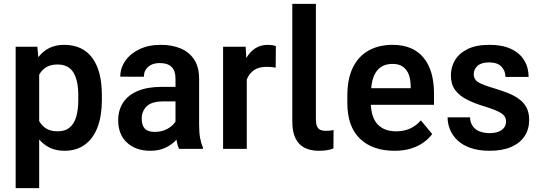

<svg xmlns="http://www.w3.org/2000/svg" viewBox="-20 -770 2801 993"><path d="M311.5 -538.1Q407.2 -538.1 457 -470.9Q506.8 -403.8 506.8 -278.3V-251Q506.8 -170.9 484.6 -112.3Q462.4 -53.7 419.2 -22Q376 9.8 313 9.8Q270.5 9.8 238.3 -5.6Q206.1 -21 182.6 -48.8V203.1H61V-528.3H173.3L178.2 -474.1Q201.7 -504.9 234.6 -521.5Q267.6 -538.1 311.5 -538.1ZM384.8 -251V-278.3Q384.8 -354 359.6 -395.3Q334.5 -436.5 276.9 -436.5Q242.7 -436.5 219.2 -422.4Q195.8 -408.2 182.6 -383.3V-144Q195.8 -119.6 219.2 -105.2Q242.7 -90.8 278.3 -90.8Q316.4 -90.8 339.8 -110.1Q363.3 -129.4 374 -165.5Q384.8 -201.7 384.8 -251Z M1009.8 -124.5Q1009.8 -84.5 1014.9 -56.4Q1020 -28.3 1029.3 -8.3V0H905.8Q897 -19.5 892.6 -47.4Q870.1 -22.5 836.2 -6.3Q802.2 9.8 757.3 9.8Q682.6 9.8 637 -32.2Q591.3 -74.2 591.3 -147.9Q591.3 -200.2 616.5 -239Q641.6 -277.8 691.9 -299.3Q742.2 -320.8 817.4 -320.8H887.7V-363.3Q887.7 -444.8 805.2 -443.8Q768.1 -443.8 746.1 -424.3Q724.1 -404.8 724.1 -373L602.1 -373.5Q602.1 -417.5 627.9 -455.1Q653.8 -492.7 700.9 -515.4Q748 -538.1 812 -538.1Q869.6 -538.1 914.1 -519.5Q958.5 -501 984.1 -462.2Q1009.8 -423.3 1009.8 -362.3ZM780.8 -87.9Q818.4 -87.9 846.7 -104Q875 -120.1 887.7 -141.6V-245.6H825.2Q765.1 -245.6 739 -220.5Q712.9 -195.3 712.9 -155.8Q712.9 -122.1 728.8 -105Q744.6 -87.9 780.8 -87.9Z M1366.2 -538.1Q1376 -538.1 1387.9 -536.4Q1399.9 -534.7 1406.7 -531.7L1405.8 -420.4Q1381.8 -424.3 1358.9 -424.3Q1318.8 -424.3 1293.7 -407.2Q1268.6 -390.1 1256.3 -358.9V0H1133.8V-528.3H1250.5L1253.9 -469.7Q1272.5 -502.4 1300.5 -520.3Q1328.6 -538.1 1366.2 -538.1Z M1613.8 -750V-152.8Q1613.8 -128.4 1620.1 -115.5Q1626.5 -102.5 1637.9 -97.9Q1649.4 -93.3 1665.5 -93.3Q1689 -93.3 1705.1 -97.7L1704.6 -2.4Q1677.2 9.8 1627.9 9.8Q1587.4 9.8 1556.6 -5.1Q1525.9 -20 1508.8 -53.5Q1491.7 -86.9 1491.7 -142.1V-750Z M2224.6 -286.1V-228H1897.9Q1901.4 -158.7 1935.1 -124.8Q1968.8 -90.8 2029.3 -90.8Q2107.9 -90.8 2156.7 -147.5L2215.3 -76.7Q2199.2 -54.2 2172.6 -34.7Q2146 -15.1 2108.2 -2.7Q2070.3 9.8 2020.5 9.8Q1906.2 9.8 1841.3 -53Q1776.4 -115.7 1776.4 -237.8V-274.9Q1776.4 -362.8 1805.2 -421.1Q1834 -479.5 1886.7 -508.8Q1939.5 -538.1 2010.3 -538.1Q2115.2 -538.1 2169.9 -472.4Q2224.6 -406.7 2224.6 -286.1ZM2104 -314V-326.2Q2103.5 -359.9 2093.8 -385.3Q2084 -410.6 2063.7 -425Q2043.5 -439.5 2010.7 -439.5Q1910.6 -439.5 1899.9 -314Z M2488.3 -218.8Q2434.1 -234.9 2394.5 -255.1Q2355 -275.4 2333.5 -304.9Q2312 -334.5 2312 -380.4Q2312 -423.3 2333.5 -459.2Q2355 -495.1 2399.2 -516.6Q2443.4 -538.1 2511.2 -538.1Q2578.6 -538.1 2623.5 -516.8Q2668.5 -495.6 2691.2 -458Q2713.9 -420.4 2713.9 -372.1H2594.2Q2594.2 -403.8 2573.2 -425.5Q2552.2 -447.3 2510.3 -447.3Q2469.2 -447.3 2449.7 -429.4Q2430.2 -411.6 2430.2 -386.7Q2430.2 -357.9 2455.6 -343.5Q2481 -329.1 2535.2 -313.5Q2572.3 -302.2 2605 -289.6Q2637.7 -276.9 2662.8 -259Q2688 -241.2 2702.4 -214.8Q2716.8 -188.5 2716.8 -149.4Q2716.8 -102.1 2693.4 -66.2Q2669.9 -30.3 2624.5 -10.3Q2579.1 9.8 2512.7 9.8Q2455.1 9.8 2413.6 -4.9Q2372.1 -19.5 2345.9 -44.4Q2319.8 -69.3 2307.4 -100.1Q2294.9 -130.9 2294.9 -163.1H2410.6Q2412.6 -132.8 2427 -114.7Q2441.4 -96.7 2464.1 -89.1Q2486.8 -81.5 2511.7 -81.5Q2552.7 -81.5 2575 -97.9Q2597.2 -114.3 2597.2 -141.1Q2597.2 -169.9 2570.1 -186Q2543 -202.1 2488.3 -218.8Z"/></svg>

Font: Robert Sans
Style: Bold
Weight: 700
Designer: Christian Robertson (extended by Adam Twardoch)
Foundry: Google
Version: Version 12.135;April 2, 2019;FontCreator 11.5.0.2425 64-bit;